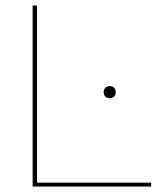

<svg xmlns="http://www.w3.org/2000/svg" viewBox="-20 -680 583 700"><path d="M115 -14H531V0H99V-660H115ZM380 -366Q390 -366 396 -360Q402 -354 402 -344Q402 -334 396 -328Q390 -322 380 -322Q370 -322 364 -328Q358 -334 358 -344Q358 -354 364 -360Q370 -366 380 -366Z"/></svg>

Font: Work Sans Thin
Style: Regular
Weight: 250
Designer: Wei Huang
Foundry: Wei Huang
Version: Version 2.012